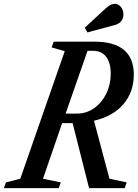

<svg xmlns="http://www.w3.org/2000/svg" viewBox="-74 -978 715 998"><path d="M-53.5 0 -43 -30 31.5 -49 262.5 -712 194.5 -731.5 205 -761.5H416Q621.5 -761.5 621.5 -590Q621.5 -499.5 567.2 -436.2Q513 -373 414.5 -350.5L495 -49L584.5 -30L574 0H389L303.5 -338H249L149.5 -49L242 -30L231.5 0ZM267 -387.5H325.5Q375 -387.5 415 -415.5Q455 -443.5 478.2 -490.8Q501.5 -538 501.5 -595Q501.5 -651.5 477.8 -682.8Q454 -714 408 -714H381ZM380.5 -809.5 366.5 -834 475.5 -934.5Q487.5 -946 499 -952Q510.5 -958 522.5 -958Q541 -958 554.2 -942.2Q567.5 -926.5 567.5 -903.5Q567.5 -883.5 556.5 -868.8Q545.5 -854 523 -848Z"/></svg>

Font: Libre Caslon Condensed SemiBold Italic
Style: Regular
Weight: 600
Italic angle: -22.583°
Designer: Pablo Impallari, Rodrigo Fuenzalida, Katja Schimmel, Ertekin Erdin
Foundry: Pablo Impallari, Rodrigo Fuenzalida
Version: Version 2.000; ttfautohint (v1.8.4.7-5d5b);gftools[0.9.33]